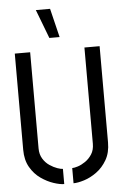

<svg xmlns="http://www.w3.org/2000/svg" viewBox="-61 -961 643 1008"><g transform="rotate(-5 260.5 -456.5)"><path d="M225 -766 167 -918H242L279 -766ZM236 5Q214 5 180.5 -6Q147 -17 114 -40Q81 -63 59 -101Q37 -139 37 -193V-700H118V-193Q118 -162 132 -139Q146 -116 167 -102Q188 -88 207 -81.5Q226 -75 236 -75ZM285 5V-75Q296 -75 315 -81Q334 -87 354.5 -101Q375 -115 389.5 -137.5Q404 -160 404 -193V-700H484V-193Q484 -139 462 -101Q440 -63 407.5 -39.5Q375 -16 341.5 -5.5Q308 5 285 5Z"/></g></svg>

Font: Stick No Bills
Style: Regular
Weight: 400
Version: Version 2.000